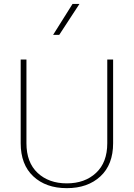

<svg xmlns="http://www.w3.org/2000/svg" viewBox="-20 -953 682 978"><path d="M526.4 -649.9H556.2V-223.6Q556.2 -114.7 491.5 -54.7Q426.8 5.4 320.3 5.4Q213.9 5.4 149.7 -54.7Q85.4 -114.7 85.4 -223.6V-649.9H114.7V-223.6Q114.7 -125.5 171.6 -72.3Q228.5 -19 320.3 -19Q412.1 -19 469.2 -72.3Q526.4 -125.5 526.4 -223.6ZM349.6 -933.1H384.8L281.7 -775.4H250.5Z"/></svg>

Font: Estedad-FD Thin
Style: Regular
Weight: 100
Designer: Amin Abedi
Version: Version 7.3